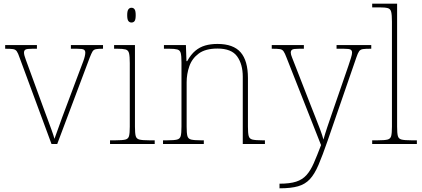

<svg xmlns="http://www.w3.org/2000/svg" viewBox="-20 -780 2285 1040"><path d="M86 -468Q78 -492 71 -502Q64 -512 50.5 -514Q37 -516 8 -516V-536H180V-516H156Q125 -516 117.5 -511Q110 -506 110 -495Q110 -482 120 -456Q130 -430 138 -407L214 -199Q225 -170 237 -137Q249 -104 259.5 -75.5Q270 -47 275 -28Q282 -46 297.5 -90.5Q313 -135 340 -206L400 -366Q420 -418 431 -448Q442 -478 442 -495Q442 -506 434.5 -511Q427 -516 396 -516H364V-536H538V-516H536Q511 -516 499 -513.5Q487 -511 481 -501Q475 -491 466 -468L290 0H259Z M576 0V-20H606Q643 -20 659 -24Q675 -28 679 -43.5Q683 -59 683 -94V-438Q683 -475 679 -491.5Q675 -508 660.5 -512Q646 -516 616 -516H598V-536H711V-94Q711 -59 715 -43.5Q719 -28 735.5 -24Q752 -20 788 -20H818V0ZM692 -658Q682 -658 675.5 -666Q669 -674 669 -698Q669 -721 675.5 -729.5Q682 -738 692 -738Q703 -738 709 -729.5Q715 -721 715 -698Q715 -674 709 -666Q703 -658 692 -658Z M863 0V-20H886Q923 -20 939 -24Q955 -28 959 -43.5Q963 -59 963 -94V-442Q963 -477 959 -492.5Q955 -508 940.5 -512Q926 -516 896 -516H868V-536H987L990 -449H994Q1014 -485 1038 -505Q1062 -525 1091.5 -533.5Q1121 -542 1158 -542Q1244 -542 1283.5 -496.5Q1323 -451 1323 -357V-94Q1323 -59 1327 -43.5Q1331 -28 1347.5 -24Q1364 -20 1400 -20H1415V0H1295V-365Q1295 -432 1264.5 -474.5Q1234 -517 1158 -517Q1093 -517 1056.5 -490Q1020 -463 1005.5 -421Q991 -379 991 -334V-94Q991 -59 995 -43.5Q999 -28 1015.5 -24Q1032 -20 1068 -20H1084V0Z M1494 215Q1550 215 1584 204Q1618 193 1640 168.5Q1662 144 1679.5 104Q1697 64 1719 6L1532 -468Q1523 -492 1516 -502Q1509 -512 1496 -514Q1483 -516 1455 -516H1452V-536H1626V-516H1601Q1570 -516 1562.5 -511Q1555 -506 1555 -495Q1555 -485 1562.5 -467Q1570 -449 1586 -407L1662 -212Q1674 -181 1688 -146Q1702 -111 1714 -79Q1726 -47 1732 -24Q1741 -56 1752.5 -90.5Q1764 -125 1780 -171L1867 -423Q1875 -447 1881 -466Q1887 -485 1887 -495Q1887 -506 1879.5 -511Q1872 -516 1841 -516H1803V-536H1991V-516H1987Q1959 -516 1945.5 -514Q1932 -512 1925 -502Q1918 -492 1910 -468L1754 -16Q1727 62 1705.5 112.5Q1684 163 1658.5 190.5Q1633 218 1594.5 229Q1556 240 1495 240H1494Z M1996 0V-20H2026Q2063 -20 2079 -24Q2095 -28 2099 -43.5Q2103 -59 2103 -94V-662Q2103 -699 2099 -715.5Q2095 -732 2080.5 -736Q2066 -740 2036 -740H1996V-760H2131V-94Q2131 -59 2135 -43.5Q2139 -28 2155.5 -24Q2172 -20 2208 -20H2238V0Z"/></svg>

Font: Noto Serif Armenian Thin
Style: Regular
Weight: 250
Version: Version 2.007